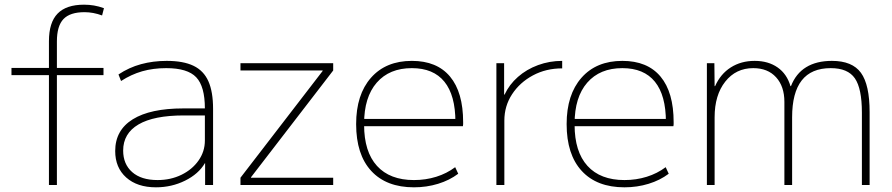

<svg xmlns="http://www.w3.org/2000/svg" viewBox="-20 -790 3811 820"><path d="M189 0V-469H29V-500H189V-614Q189 -694 226 -732Q263 -770 339 -770Q361 -770 381.5 -766.5Q402 -763 424 -755L416 -724Q378 -738 341 -738Q279 -738 251 -708.5Q223 -679 223 -613V-500H422V-469H223V0Z M646 10Q566 10 519 -32Q472 -74 472 -145Q472 -234 547 -280.5Q622 -327 763 -327H855Q855 -421 818 -460Q781 -499 690 -499Q634 -499 587 -485.5Q540 -472 497 -444L486 -472Q531 -502 582.5 -516Q634 -530 692 -530Q763 -530 806.5 -509Q850 -488 870 -443Q890 -398 890 -325V0H856V-93H855Q828 -47 770.5 -18.5Q713 10 646 10ZM653 -21Q709 -21 755 -43.5Q801 -66 828 -104.5Q855 -143 855 -190V-297H765Q637 -297 571.5 -258.5Q506 -220 506 -147Q506 -89 544.5 -55Q583 -21 653 -21Z M1007 0V-31L1358 -487V-489H1007V-520H1403V-489L1052 -33V-31H1403V0Z M1748 10Q1630 10 1565.5 -60Q1501 -130 1501 -260Q1501 -386 1564.5 -458Q1628 -530 1739 -530Q1846 -530 1902 -463Q1958 -396 1958 -268Q1958 -263 1958 -259.5Q1958 -256 1957 -251H1519V-282H1936L1925 -269Q1925 -383 1878 -441Q1831 -499 1739 -499Q1643 -499 1589 -437Q1535 -375 1535 -262V-257Q1535 -142 1590 -81.5Q1645 -21 1748 -21Q1798 -21 1843 -35Q1888 -49 1924 -76L1937 -48Q1900 -20 1851 -5Q1802 10 1748 10Z M2100 0V-520H2133V-386H2135Q2155 -429 2192 -461.5Q2229 -494 2278 -512Q2327 -530 2381 -530V-498Q2312 -498 2256 -468Q2200 -438 2167 -387.5Q2134 -337 2134 -275V0Z M2647 10Q2529 10 2464.5 -60Q2400 -130 2400 -260Q2400 -386 2463.5 -458Q2527 -530 2638 -530Q2745 -530 2801 -463Q2857 -396 2857 -268Q2857 -263 2857 -259.5Q2857 -256 2856 -251H2418V-282H2835L2824 -269Q2824 -383 2777 -441Q2730 -499 2638 -499Q2542 -499 2488 -437Q2434 -375 2434 -262V-257Q2434 -142 2489 -81.5Q2544 -21 2647 -21Q2697 -21 2742 -35Q2787 -49 2823 -76L2836 -48Q2799 -20 2750 -5Q2701 10 2647 10Z M2999 0V-520H3031L3032 -422H3034Q3057 -474 3101 -502Q3145 -530 3203 -530Q3261 -530 3301 -502Q3341 -474 3356 -422H3358Q3379 -476 3423 -503Q3467 -530 3533 -530Q3620 -530 3657 -479Q3694 -428 3694 -311V0H3661V-309Q3661 -412 3631 -455.5Q3601 -499 3528 -499Q3445 -499 3404 -446.5Q3363 -394 3363 -289V0H3330V-355Q3330 -421 3294.5 -460Q3259 -499 3197 -499Q3123 -499 3077.5 -441.5Q3032 -384 3032 -289V0Z"/></svg>

Font: M PLUS 2 Thin ExtraLight
Style: Regular
Weight: 250
Version: Version 1.001